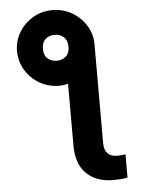

<svg xmlns="http://www.w3.org/2000/svg" viewBox="-63 -809 788 1070"><g transform="rotate(-5 331.0 -273.5)"><path d="M54.7 -548.8Q54.7 -606 83.7 -654.1Q112.8 -702.1 161.9 -731Q210.9 -759.8 271 -759.8Q330.6 -759.8 379.9 -731Q429.2 -702.1 459 -654.1Q488.8 -606 488.3 -548.8V3.9Q488.3 41.5 506.8 61Q525.4 80.6 558.6 80.1Q569.3 80.6 580.8 79.3Q592.3 78.1 606.9 76.2V206.5Q587.9 210.4 568.4 211.9Q548.8 213.4 526.9 213.4Q432.1 213.4 377.2 159.4Q322.3 105.5 322.3 3.9V-342.8Q296.9 -336.4 271 -336.4Q211.4 -336.9 162.6 -365.5Q113.8 -394 84.5 -442.1Q55.2 -490.2 54.7 -548.8ZM272.5 -476.6Q301.3 -476.6 322.3 -494.9Q343.3 -513.2 342.8 -549.8Q342.3 -585.9 321.3 -603.8Q300.3 -621.6 272.5 -621.6Q240.2 -621.6 220 -603.3Q199.7 -585 199.7 -549.8Q199.2 -513.2 219.7 -494.9Q240.2 -476.6 272.5 -476.6Z"/></g></svg>

Font: Inter Tight ExtraBold
Style: Regular
Weight: 800
Designer: Rasmus Andersson
Foundry: rsms
Version: Version 3.004; ttfautohint (v1.8.4.7-5d5b)